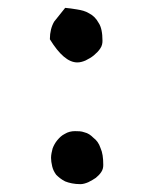

<svg xmlns="http://www.w3.org/2000/svg" viewBox="-20 -524 390 489"><path d="M241 -420C241 -414 240 -407 235 -400C231 -394 226 -389 219 -383C213 -378 206 -374 198 -370C191 -367 184 -365 177 -365C154 -365 131 -385 107 -424C107 -442 111 -457 118 -469L146 -504C156 -503 165 -502 176 -500C188 -498 197 -496 207 -490C217 -485 225 -477 231 -466C238 -456 241 -440 241 -420ZM243 -104C243 -98 242 -92 238 -86C234 -80 230 -76 224 -71C218 -67 213 -64 205 -60C198 -57 191 -55 185 -55C169 -55 156 -58 146 -62C136 -67 129 -73 123 -79C118 -86 115 -92 113 -100C111 -108 110 -116 110 -122C110 -130 112 -138 114 -146C117 -154 121 -161 126 -167C132 -174 137 -179 145 -183C153 -188 162 -190 171 -190C179 -190 187 -190 195 -187C204 -185 211 -180 218 -173C226 -167 232 -159 236 -147C241 -136 243 -122 243 -104Z"/></svg>

Font: Gaegu
Style: Bold
Weight: 700
Designer: JIKJI
Foundry: JIKJI
Version: Version 1.00